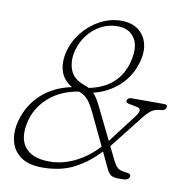

<svg xmlns="http://www.w3.org/2000/svg" viewBox="-81 -787 843 874"><g transform="rotate(10 341.0 -350.0)"><path d="M467.5 -32.5 431 -109.5Q383 -57 320.5 -23.2Q258 10.5 169.5 10.5Q107 10.5 70.8 -15.8Q34.5 -42 24 -85Q13.5 -128 27 -179.5Q47.5 -254.5 102.2 -305.2Q157 -356 241 -373.5Q199.5 -397.5 187.2 -439Q175 -480.5 188 -529Q202 -581 236 -622Q270 -663 315.8 -686.5Q361.5 -710 410 -710Q459 -710 489.2 -687.2Q519.5 -664.5 529.5 -626.8Q539.5 -589 527.5 -544Q508.5 -473.5 458.5 -427.5Q408.5 -381.5 340 -365Q350.5 -354.5 359.8 -339.5Q369 -324.5 379 -303.5L448.5 -161.5L549 -293Q577.5 -330.5 548 -336L507.5 -344Q498.5 -346 497 -349.5Q495.5 -353 497 -358Q500.5 -370.5 517 -370.5H668.5Q685.5 -370.5 681 -354.5Q679.5 -349.5 674.2 -345.8Q669 -342 658 -341Q632.5 -339.5 616.8 -329Q601 -318.5 583.5 -296.5L459.5 -139L489.5 -78Q500.5 -56 511.5 -46.2Q522.5 -36.5 550 -34Q576 -32 572 -17Q567.5 -0.5 542 -0.5H519.5Q499 -0.5 487.5 -7.5Q476 -14.5 467.5 -32.5ZM398 -682.5Q357.5 -682.5 322.2 -664Q287 -645.5 262 -613.5Q237 -581.5 226 -541Q213 -491.5 228 -450.8Q243 -410 294.5 -392.5Q307 -388.5 317 -383Q451.5 -410.5 484 -531Q503 -602.5 478 -642.5Q453 -682.5 398 -682.5ZM71.5 -191Q50 -109.5 83.8 -65.8Q117.5 -22 198 -22Q259 -22 317.2 -51Q375.5 -80 421 -130.5L353 -273Q336 -309.5 320 -329.2Q304 -349 276 -359Q194 -345.5 141.2 -299.8Q88.5 -254 71.5 -191Z"/></g></svg>

Font: Fraunces 9pt S100 Thin
Style: Italic
Weight: 100
Italic angle: -16°
Version: Version 1.000; ttfautohint (v1.8.3)